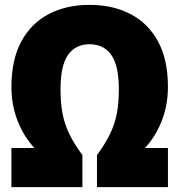

<svg xmlns="http://www.w3.org/2000/svg" viewBox="-20 -770 738 790"><path d="M27 0V-161H121.5Q76.5 -210 51.8 -274.5Q27 -339 27 -412Q27 -525 68 -600Q109 -675 181.2 -712.5Q253.5 -750 348 -750Q443.5 -750 516.2 -712.5Q589 -675 630 -600Q671 -525 671 -412Q671 -339 646.2 -274.5Q621.5 -210 576.5 -161H671V0H379V-132Q413 -178 432.8 -218.8Q452.5 -259.5 460.8 -303.2Q469 -347 469 -402Q469 -500.5 437.8 -544.2Q406.5 -588 348 -588Q291 -588 260 -544.2Q229 -500.5 229 -402Q229 -347 237.2 -303.2Q245.5 -259.5 265.2 -218.8Q285 -178 319 -132V0Z"/></svg>

Font: Encode Sans Condensed Condensed Black
Style: Regular
Weight: 900
Width: 3
Designer: Multiple Designers
Foundry: Impallari Type
Version: Version 3.000; ttfautohint (v1.8.3) -l 8 -r 50 -G 200 -x 14 